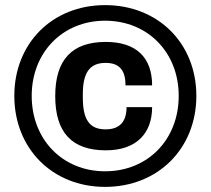

<svg xmlns="http://www.w3.org/2000/svg" viewBox="-20 -719 824 751"><path d="M391 12C598 12 748 -138 748 -344C748 -550 598 -699 391 -699C185 -699 36 -550 36 -344C36 -138 185 12 391 12ZM391 -49C225 -49 104 -173 104 -344C104 -514 225 -638 391 -638C558 -638 679 -514 679 -344C679 -173 558 -49 391 -49ZM394 -131C515 -131 575 -199 575 -300H475C475 -245 450 -213 393 -213C330 -213 304 -251 304 -337V-351C304 -432 329 -473 393 -473C449 -473 471 -442 471 -385H575C575 -496 511 -555 394 -555C261 -555 196 -485 196 -343C196 -201 261 -131 394 -131Z"/></svg>

Font: Archivo ExtraBold
Style: Regular
Weight: 800
Designer: Hector Gatti
Foundry: Omnibus-Type
Version: Version 2.001